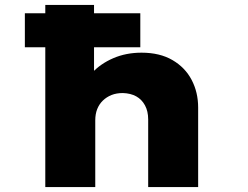

<svg xmlns="http://www.w3.org/2000/svg" viewBox="-20 -760 1007 780"><path d="M81 -568V-706H550V-568ZM164 0V-740H362V-398L309 -377Q319 -426 353.5 -463.5Q388 -501 440 -523.5Q492 -546 555 -546Q629 -546 680.5 -516Q732 -486 758.5 -435.5Q785 -385 785 -323V0H582V-275Q582 -308 569 -332Q556 -356 533.5 -368.5Q511 -381 479 -382Q453 -382 433 -374Q413 -366 398 -351.5Q383 -337 375 -317Q367 -297 367 -271V0H266Q218 0 192.5 0Q167 0 164 0Z"/></svg>

Font: Lexend Peta Black
Style: Regular
Weight: 900
Version: Version 1.007